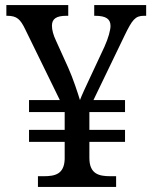

<svg xmlns="http://www.w3.org/2000/svg" viewBox="-20 -734 599 754"><path d="M129 0H436V-42H413C368 -42 331 -51 331 -114V-177H471V-224H331V-294H471V-341H347L469 -594C499 -656 511 -672 545 -672H554V-714H350V-672H353C397 -672 414 -659 414 -632C414 -617 406 -585 390 -550L333 -428C320 -401 299 -355 294 -341C286 -367 267 -426 248 -468L200 -574C189 -597 184 -617 184 -633C184 -660 201 -672 241 -672H248V-714H5V-672H8C47 -672 60 -658 79 -619L215 -341H94V-294H234V-224H94V-177H234V-109C232 -50 196 -42 152 -42H129Z"/></svg>

Font: Noto Serif Tangut
Style: Regular
Weight: 400
Designer: YANG Xicheng
Foundry: Liu Zhao Studio
Version: Version 2.169